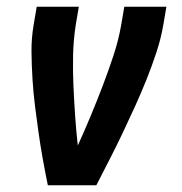

<svg xmlns="http://www.w3.org/2000/svg" viewBox="-20 -550 540 570"><path d="M122 0Q114 -39 107 -78Q100 -117 94.5 -156Q89 -195 84 -234.5Q79 -274 76.5 -314.5Q74 -355 73.5 -395.5Q73 -436 80 -477L89 -530H214L205 -477Q198 -432 197 -386.5Q196 -341 198 -296Q200 -251 203 -206.5Q206 -162 211 -118Q231 -162 249.5 -206.5Q268 -251 285 -295.5Q302 -340 317 -385.5Q332 -431 340 -477L349 -530H474L465 -477Q458 -436 444.5 -395Q431 -354 415 -314Q399 -274 381 -234.5Q363 -195 344.5 -156Q326 -117 306 -78Q286 -39 266 0Z"/></svg>

Font: Iosevka Curly XBdObl
Style: Regular
Weight: 800
Italic angle: -9°
Monospace: yes
Designer: Belleve Invis
Foundry: Belleve Invis
Version: Version 11.1.0; ttfautohint (v1.8.3)